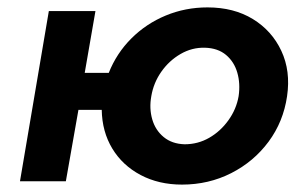

<svg xmlns="http://www.w3.org/2000/svg" viewBox="-20 -490 814 519"><path d="M112 -460H238L209 -293H274Q295 -346 335 -386Q375 -426 428 -448Q481 -470 541 -470Q612 -470 663.5 -438.5Q715 -407 740.5 -352.5Q766 -298 756 -230Q746 -161 706 -107Q666 -53 605 -22Q544 9 472 9Q409 9 360 -17Q311 -43 283.5 -88.5Q256 -134 255 -193H192L158 0H34ZM389 -230Q383 -197 391.5 -167.5Q400 -138 422.5 -119.5Q445 -101 479 -100Q515 -100 545.5 -117.5Q576 -135 597.5 -165Q619 -195 625 -230Q630 -264 621.5 -293.5Q613 -323 591 -341.5Q569 -360 534 -361Q499 -362 468 -344Q437 -326 416 -296Q395 -266 389 -230Z"/></svg>

Font: Von Semi
Style: Italic
Weight: 600
Version: Version 4.000; ttfautohint (v1.8.4.7-5d5b)